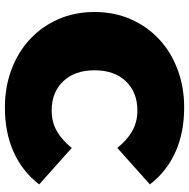

<svg xmlns="http://www.w3.org/2000/svg" viewBox="-14 -742 772 784"><g transform="rotate(90 372.0 -350.0)"><path d="M419 16Q335 16 263.5 -11Q192 -38 140 -86.5Q88 -135 58.5 -202Q29 -269 29 -350Q29 -431 58.5 -498Q88 -565 140 -613.5Q192 -662 263.5 -689Q335 -716 419 -716Q522 -716 601.5 -680Q681 -644 733 -576L584 -443Q553 -482 516 -503.5Q479 -525 431 -525Q357 -525 312 -478Q267 -431 267 -350Q267 -269 312 -222Q357 -175 431 -175Q479 -175 516 -196.5Q553 -218 584 -257L733 -124Q681 -56 601.5 -20Q522 16 419 16Z"/></g></svg>

Font: Montserrat-Alt1 Black
Style: Regular
Weight: 900
Designer: Differentunic
Foundry: Differentunic
Version: Version 7.222